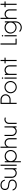

<svg xmlns="http://www.w3.org/2000/svg" viewBox="3482 -4188 920 7923"><g transform="rotate(-90 3941.5 -227.0)"><path d="M442 -489Q436 -526 417 -553Q370 -621 269 -621Q183 -621 144 -582Q108 -545 108 -483Q108 -413 155 -381Q188 -359 256 -353Q317 -348 357 -337.5Q397 -327 425 -310Q494 -267 494 -177Q494 -142 479.5 -110Q465 -78 439 -53Q377 6 271 6Q163 6 102 -52Q53 -95 40 -166H87Q98 -118 128 -89Q158 -60 200 -48Q233 -39 267 -39Q313 -39 353 -53Q412 -74 436 -124Q447 -149 447 -177Q447 -238 408 -266Q364 -298 252 -308Q61 -323 61 -483Q61 -522 74.5 -556Q88 -590 112 -614Q167 -667 268 -667Q365 -667 425 -614Q476 -566 489 -489Z M915 -5V-74Q879 -30 842 -13Q805 4 763 4Q722 4 685.5 -11.5Q649 -27 622 -54Q595 -81 579.5 -116.5Q564 -152 564 -191V-500H611V-191Q611 -161 623 -134Q635 -107 656 -86Q699 -41 763 -41Q793 -41 821 -53Q849 -65 870 -86Q891 -107 903 -134Q915 -161 915 -191V-500H961V-5Z M1061 0V-665H1107V0Z M1640 -420Q1675 -385 1694.5 -339.5Q1714 -294 1714 -244Q1714 -194 1694.5 -148.5Q1675 -103 1640 -68Q1606 -34 1559 -14Q1512 6 1461 6Q1388 6 1336.5 -20.5Q1285 -47 1251 -107V175H1207V-489H1251V-385Q1284 -444 1337 -469Q1390 -494 1461 -494Q1512 -494 1559 -474Q1606 -454 1640 -420ZM1607 -100Q1636 -129 1652 -166Q1668 -203 1668 -244Q1668 -285 1651.5 -323Q1635 -361 1607 -389Q1579 -417 1541 -433Q1503 -449 1461 -449Q1419 -449 1380.5 -433Q1342 -417 1314 -389Q1286 -361 1269.5 -323Q1253 -285 1253 -244Q1253 -203 1269.5 -165.5Q1286 -128 1315 -100Q1344 -72 1381.5 -56Q1419 -40 1461 -40Q1503 -40 1541 -56Q1579 -72 1607 -100Z M2154 0V-305Q2154 -335 2142.5 -362Q2131 -389 2110 -410Q2089 -430 2061 -441.5Q2033 -453 2003 -453Q1939 -453 1896 -410Q1875 -389 1863 -362Q1851 -335 1851 -305V0H1804V-667H1851V-417Q1891 -463 1926.5 -480.5Q1962 -498 2003 -498Q2044 -498 2080 -483.5Q2116 -469 2143 -442Q2171 -414 2186 -379Q2201 -344 2201 -305V0Z M2642 -5V-74Q2606 -30 2569 -13Q2532 4 2490 4Q2449 4 2412.5 -11.5Q2376 -27 2349 -54Q2322 -81 2306.5 -116.5Q2291 -152 2291 -191V-500H2338V-191Q2338 -161 2350 -134Q2362 -107 2383 -86Q2426 -41 2490 -41Q2520 -41 2548 -53Q2576 -65 2597 -86Q2618 -107 2630 -134Q2642 -161 2642 -191V-500H2688V-5Z M3023 -450Q2996 -459 2974 -459Q2917 -459 2876 -420Q2857 -401 2846 -376Q2835 -351 2835 -325V0H2788V-325Q2788 -378 2816.5 -420.5Q2845 -463 2895 -487Q2931 -504 2974 -504Q3029 -504 3073 -477Z M3660 -249V0H3613V-665H3798Q3841 -665 3880 -649Q3919 -633 3950 -604Q3980 -575 3996.5 -537Q4013 -499 4013 -457Q4013 -415 3996.5 -376.5Q3980 -338 3950 -310Q3919 -281 3880 -265Q3841 -249 3798 -249ZM3660 -619V-293H3798Q3866 -293 3917 -341Q3940 -363 3953 -393Q3966 -423 3966 -457Q3966 -491 3953 -520.5Q3940 -550 3917 -572Q3867 -619 3798 -619Z M4128 -70Q4093 -105 4073 -151Q4053 -197 4053 -248Q4053 -300 4073 -347Q4093 -394 4128 -429Q4163 -464 4209 -483.5Q4255 -503 4306 -503Q4358 -503 4405 -483.5Q4452 -464 4487 -429Q4522 -394 4541.5 -347Q4561 -300 4561 -248Q4561 -197 4541.5 -151Q4522 -105 4487 -70Q4452 -35 4405 -15Q4358 5 4306 5Q4255 5 4209 -15Q4163 -35 4128 -70ZM4160 -397Q4131 -368 4114.5 -329Q4098 -290 4098 -248Q4098 -206 4114.5 -168Q4131 -130 4160 -101Q4189 -72 4226.5 -55.5Q4264 -39 4306 -39Q4348 -39 4387 -55.5Q4426 -72 4454 -101Q4483 -130 4499 -168Q4515 -206 4515 -248Q4515 -290 4498.5 -329Q4482 -368 4454 -397Q4426 -426 4387 -442Q4348 -458 4306 -458Q4264 -458 4226.5 -442Q4189 -426 4160 -397Z M4651 -583Q4651 -596 4659 -604.5Q4667 -613 4680 -613Q4693 -613 4702 -604.5Q4711 -596 4711 -583Q4711 -570 4702 -561.5Q4693 -553 4680 -553Q4667 -553 4659 -561.5Q4651 -570 4651 -583ZM4657 0V-500H4703V0Z M5161 0V-305Q5161 -335 5149.5 -362Q5138 -389 5117 -410Q5096 -431 5067.5 -442.5Q5039 -454 5009 -454Q4969 -454 4934 -434Q4899 -414 4878 -380Q4857 -346 4857 -305V0H4811V-486H4857V-418Q4885 -462 4925.5 -481Q4966 -500 5009 -500Q5049 -500 5085.5 -485Q5122 -470 5150 -443Q5177 -416 5192.5 -380Q5208 -344 5208 -305V0Z M5429 -455V0H5383V-455H5288V-500H5383V-665H5429V-500H5523V-455Z M6063 0V-665H6111V-45H6307V0Z M6397 -583Q6397 -596 6405 -604.5Q6413 -613 6426 -613Q6439 -613 6448 -604.5Q6457 -596 6457 -583Q6457 -570 6448 -561.5Q6439 -553 6426 -553Q6413 -553 6405 -561.5Q6397 -570 6397 -583ZM6403 0V-500H6449V0Z M6582 132 6623 108Q6651 137 6688.5 152.5Q6726 168 6769 168Q6811 168 6849 152.5Q6887 137 6915 109Q6943 82 6959 44.5Q6975 7 6975 -34V-115Q6899 -2 6768 -2Q6718 -2 6671.5 -22.5Q6625 -43 6591 -79Q6556 -115 6536.5 -161Q6517 -207 6517 -256Q6517 -306 6536.5 -351.5Q6556 -397 6591 -430Q6625 -463 6671 -481.5Q6717 -500 6768 -500Q6837 -500 6891 -470Q6945 -440 6975 -385V-487H7021V-34Q7021 16 7001.5 61Q6982 106 6947 140Q6913 174 6866.5 193.5Q6820 213 6769 213Q6714 213 6666 191.5Q6618 170 6582 132ZM6622 -395Q6594 -368 6577.5 -329Q6561 -290 6561 -249Q6561 -208 6577 -171.5Q6593 -135 6622 -106Q6650 -78 6688.5 -62Q6727 -46 6768 -46Q6809 -46 6846.5 -62Q6884 -78 6913 -106Q6941 -134 6957.5 -171Q6974 -208 6974 -249Q6974 -290 6957.5 -329Q6941 -368 6913 -395Q6885 -423 6847 -438.5Q6809 -454 6768 -454Q6727 -454 6688.5 -438.5Q6650 -423 6622 -395Z M7471 0V-305Q7471 -335 7459.5 -362Q7448 -389 7427 -410Q7406 -430 7378 -441.5Q7350 -453 7320 -453Q7256 -453 7213 -410Q7192 -389 7180 -362Q7168 -335 7168 -305V0H7121V-667H7168V-417Q7208 -463 7243.5 -480.5Q7279 -498 7320 -498Q7361 -498 7397 -483.5Q7433 -469 7460 -442Q7488 -414 7503 -379Q7518 -344 7518 -305V0Z M7749 -455V0H7703V-455H7608V-500H7703V-665H7749V-500H7843V-455Z"/></g></svg>

Font: Sulphur Point Light
Style: Regular
Weight: 300
Designer: Noponies / Dale Sattler
Foundry: Noponies
Version: Version 1.000; ttfautohint (v1.8)